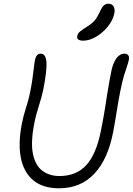

<svg xmlns="http://www.w3.org/2000/svg" viewBox="-20 -1001 715 1034"><path d="M298 13Q210 13 158.5 -30.5Q107 -74 92 -152.5Q77 -231 98 -336Q106 -377 119.5 -419Q133 -461 139 -489Q149 -537 153.5 -567.5Q158 -598 160 -617Q162 -636 164 -650.5Q166 -665 169 -682Q177 -712 199 -712Q226 -712 230 -668.5Q234 -625 213 -518Q205 -479 189 -430Q173 -381 165 -338Q144 -232 158 -169.5Q172 -107 210 -80Q248 -53 300 -53Q391 -53 444.5 -111.5Q498 -170 523 -295Q536 -359 544 -408.5Q552 -458 559.5 -506.5Q567 -555 579 -615Q588 -661 606.5 -686.5Q625 -712 651 -712Q663 -712 670 -704Q677 -696 674 -679Q670 -661 663.5 -642.5Q657 -624 648 -594.5Q639 -565 628 -511Q617 -456 608.5 -400.5Q600 -345 589 -288Q561 -143 487.5 -65Q414 13 298 13ZM429 -782Q391 -782 396 -807Q399 -821 410 -830.5Q421 -840 445 -855Q477 -875 490.5 -891.5Q504 -908 517 -936Q529 -963 539.5 -972Q550 -981 562 -981Q585 -981 592.5 -965Q600 -949 596 -930Q588 -891 560 -857Q532 -823 496.5 -802.5Q461 -782 429 -782Z"/></svg>

Font: Shantell Sans Normal
Style: Italic
Weight: 300
Italic angle: -11.31°
Designer: Stephen Nixon, Anya Danilova, Shantell Martin
Foundry: Arrow Type
Version: Version 1.008;[a672d596b]